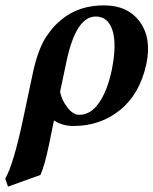

<svg xmlns="http://www.w3.org/2000/svg" viewBox="-33 -464 577 722"><path d="M387.2 -200.2Q406.7 -296.9 390.1 -349.4Q373.5 -401.9 327.1 -401.9Q252.4 -401.9 216.8 -231.9L192.9 -119.1Q198.2 -88.9 220 -60.5Q241.7 -32.2 265.1 -32.2Q307.6 -32.2 338.9 -76.7Q370.1 -121.1 387.2 -200.2ZM119.1 193.8 -2.9 237.8 -13.2 208Q17.6 152.8 51.8 -6.8L89.8 -186Q99.6 -232.9 113 -269Q126.5 -305.2 142.8 -328.9Q159.2 -352.5 171.1 -365.2Q183.1 -377.9 199.2 -391.1Q263.2 -443.8 357.9 -443.8Q447.8 -443.8 492.9 -381.8Q538.1 -319.8 517.1 -222.2Q492.7 -110.4 418.5 -50.3Q344.2 9.8 243.2 9.8Q201.7 9.8 169.9 -11.2Q167.5 1.5 151.9 77.1Q134.8 159.7 119.1 193.8Z"/></svg>

Font: Common Serif
Style: Bold Italic
Weight: 700
Italic angle: -12°
Designer: Philipp H. Poll, Khaled Hosny
Foundry: Stefan Peev, Context Ltd.
Version: Version 1.026